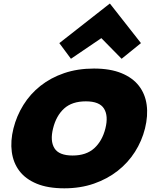

<svg xmlns="http://www.w3.org/2000/svg" viewBox="-20 -1012 843 1042"><path d="M745 -778 640 -693 530 -805 365 -693 302 -778 575 -992H577ZM767 -315Q750 -247 712.5 -188Q675 -129 619 -85Q563 -41 490 -15.5Q417 10 329 10Q240 10 179.5 -15Q119 -40 85.5 -84Q52 -128 44 -187.5Q36 -247 53 -315Q70 -383 107 -442.5Q144 -502 199.5 -546Q255 -590 328 -615Q401 -640 490 -640Q578 -640 639 -615Q700 -590 734 -546Q768 -502 776 -443Q784 -384 767 -315ZM552 -315Q569 -383 544.5 -422.5Q520 -462 446 -462Q371 -462 328 -423Q285 -384 268 -315Q251 -247 275.5 -207.5Q300 -168 374 -168Q448 -168 491.5 -207.5Q535 -247 552 -315Z"/></svg>

Font: TypoPRO Sinkin Sans
Style: 900 X Black Italic
Weight: 950
Italic angle: -112°
Designer: Keith Bates
Foundry: K-Type
Version: Sinkin Sans (version 1.0)  by Keith Bates   •   © 2014   www